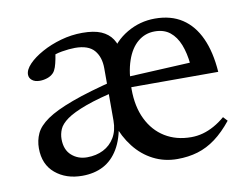

<svg xmlns="http://www.w3.org/2000/svg" viewBox="-57 -514 786 602"><g transform="rotate(-10 336.0 -213.0)"><path d="M206.5 -389Q188.5 -389 164.5 -385Q140.5 -381 119 -370L144.5 -393Q143 -379 140.2 -365Q137.5 -351 133.8 -340Q130 -329 124.5 -323Q116.5 -314.5 104.5 -310.5Q92.5 -306.5 80.5 -306.5Q65 -306.5 56 -313.8Q47 -321 47 -332Q47 -347.5 63.5 -364.8Q80 -382 107.5 -397.2Q135 -412.5 168.8 -422Q202.5 -431.5 237 -431.5Q274 -431.5 296.8 -421.8Q319.5 -412 331.8 -393.5Q344 -375 348.5 -347.5H318.5Q338.5 -387.5 379.8 -411.8Q421 -436 469 -436Q520 -436 555.5 -412.8Q591 -389.5 611.2 -345.2Q631.5 -301 636 -237H345L346 -270.5L588 -282.5L554 -275.5Q550.5 -311.5 539.8 -338.8Q529 -366 510 -381.2Q491 -396.5 461.5 -396.5Q431 -396.5 407.8 -377.2Q384.5 -358 371.8 -321Q359 -284 359 -230.5Q359 -175 378.8 -134.5Q398.5 -94 434.2 -72Q470 -50 517.5 -50Q536.5 -50 554.8 -55Q573 -60 591 -70Q609 -80 626 -94.5L638.5 -81Q612.5 -48.5 585.2 -28.2Q558 -8 528 1Q498 10 463 10Q421.5 10 386.8 -7.8Q352 -25.5 326.8 -57.8Q301.5 -90 287.5 -132.5L300.5 -131Q294 -83.5 275.2 -52Q256.5 -20.5 227.5 -5.2Q198.5 10 160 10Q108.5 10 74.5 -18.5Q40.5 -47 40.5 -98.5Q40.5 -123.5 50.5 -145.2Q60.5 -167 89 -186.8Q117.5 -206.5 171.8 -226.5Q226 -246.5 315 -268.5L323 -236.5Q253 -221 211.2 -205.8Q169.5 -190.5 149 -175.8Q128.5 -161 122 -145.8Q115.5 -130.5 115.5 -114.5Q115.5 -80.5 135.8 -62.5Q156 -44.5 185 -44.5Q214 -44.5 236.8 -56Q259.5 -67.5 272.8 -89.8Q286 -112 286 -143.5V-310Q286 -346 267.5 -367.5Q249 -389 206.5 -389Z"/></g></svg>

Font: Newsreader Text
Style: Regular
Weight: 400
Designer: Hugues Gentile
Foundry: Production Type
Version: Version 1.001